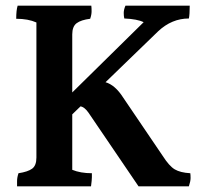

<svg xmlns="http://www.w3.org/2000/svg" viewBox="-20 -702 762 675"><path d="M649 -93Q650 -87 650 -76Q650 -65 644 -47H467L291 -306Q277 -326 263 -328L234 -300V-105Q263 -93 303 -93Q303 -89 303 -79Q303 -69 300 -47H40Q40 -53 40 -65.5Q40 -78 45 -93Q78 -98 93 -109Q108 -120 108 -148V-623Q79 -636 37 -636Q37 -666 42 -682H301Q302 -675 302 -662.5Q302 -650 297 -636Q265 -632 249.5 -620.5Q234 -609 234 -581V-377L485 -624Q463 -635 417 -637Q415 -645 415 -656.5Q415 -668 421 -682H647Q647 -651 644 -637Q584 -637 536 -592L351 -413Q385 -403 413 -359L552 -154Q575 -118 594.5 -106.5Q614 -95 649 -93Z"/></svg>

Font: Halant SemiBold
Style: Regular
Weight: 600
Designer: Hitesh Malaviya (Devanagari), Satya Rajpurohit (Latin)
Foundry: Indian Type Foundry
Version: Version 1.101;PS 1.0;hotconv 1.0.78;makeotf.lib2.5.61930; tt